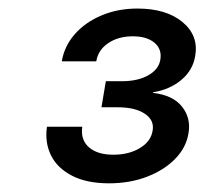

<svg xmlns="http://www.w3.org/2000/svg" viewBox="-20 -852 478 449"><path d="M234.9 -423.3Q182.6 -423.3 148.2 -441.2Q113.8 -459 99.1 -489Q84.5 -519 89.8 -555.7H172.4Q168 -525.4 187.7 -507.8Q207.5 -490.2 245.1 -490.2Q281.7 -490.2 307.4 -505.9Q333 -521.5 336.9 -546.4Q341.3 -570.8 318.8 -585.9Q296.4 -601.1 255.4 -601.1H217.3L227.5 -662.1H265.6Q302.2 -662.1 326.9 -676Q351.6 -689.9 355 -712.9Q358.9 -737.3 341.1 -752.2Q323.2 -767.1 290.5 -767.1Q256.8 -767.1 233.2 -751.2Q209.5 -735.4 205.1 -708.5H124.5Q130.4 -744.1 154.8 -772Q179.2 -799.8 217.3 -815.9Q255.4 -832 301.3 -832Q368.7 -832 406.7 -800.5Q444.8 -769 436.5 -721.2Q431.2 -688 404.3 -665.3Q377.4 -642.6 337.9 -636.2V-634.8Q384.3 -629.4 405.5 -602.8Q426.8 -576.2 420.9 -541Q415.5 -506.8 389.6 -480.5Q363.8 -454.1 323.7 -438.7Q283.7 -423.3 234.9 -423.3Z"/></svg>

Font: Inter 28pt
Style: Italic
Weight: 400
Italic angle: -9.3988°
Designer: Rasmus Andersson
Foundry: rsms
Version: Version 4.001;git-66647c0bb